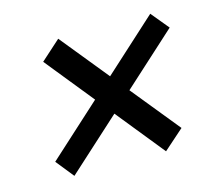

<svg xmlns="http://www.w3.org/2000/svg" viewBox="-71 -664 674 600"><g transform="rotate(-15 266.0 -364.0)"><path d="M100.5 -150 54 -208 460.5 -578 508 -520.5ZM397 -150 98.5 -519.5 162.5 -577 462.5 -208Z"/></g></svg>

Font: Public Sans Thin Medium
Style: Italic
Weight: 500
Italic angle: -8°
Version: Version 2.001